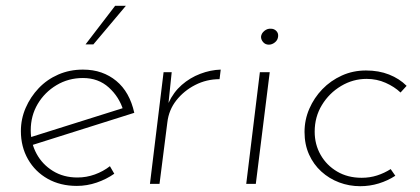

<svg xmlns="http://www.w3.org/2000/svg" viewBox="-20 -634 1448 662"><path d="M247 -22Q278 -22 307 -32.5Q336 -43 359 -61L374 -35Q347 -16 313.5 -4.5Q280 7 245 7Q188 7 144.5 -17.5Q101 -42 76.5 -85Q52 -128 52 -182Q52 -224 68.5 -262Q85 -300 113.5 -330Q142 -360 181 -377Q220 -394 266 -394Q301 -394 329.5 -384Q358 -374 381 -355Q404 -336 419.5 -308.5Q435 -281 443 -245L85 -132L79 -159L419 -266L405 -254Q391 -300 355 -332.5Q319 -365 266 -365Q216 -365 175 -340.5Q134 -316 110 -275.5Q86 -235 86 -185Q86 -141 106 -104Q126 -67 162.5 -44.5Q199 -22 247 -22ZM414 -614 302 -481H275L377 -614Z M572 -385 561 -279Q578 -316 606.5 -341Q635 -366 670.5 -379.5Q706 -393 741 -394L737 -361Q692 -361 653 -341Q614 -321 588 -288Q562 -255 557 -212L530 0H497L544 -385Z M876 -385H910L862 0H829ZM880 -507Q881 -519 891.5 -527.5Q902 -536 914 -535Q925 -535 932.5 -527.5Q940 -520 939 -509Q938 -496 928 -488Q918 -480 907 -480Q895 -480 887.5 -488.5Q880 -497 880 -507Z M1343 -28Q1317 -11 1286 -1.5Q1255 8 1222 8Q1184 8 1149.5 -5Q1115 -18 1088 -42.5Q1061 -67 1045.5 -101.5Q1030 -136 1030 -179Q1030 -221 1046.5 -259Q1063 -297 1091.5 -326.5Q1120 -356 1158.5 -373.5Q1197 -391 1242 -391Q1286 -391 1321.5 -377Q1357 -363 1382 -338L1361 -315Q1340 -335 1309.5 -348.5Q1279 -362 1244 -362Q1197 -362 1156 -337.5Q1115 -313 1090 -272Q1065 -231 1065 -180Q1065 -136 1085.5 -100Q1106 -64 1142.5 -42.5Q1179 -21 1227 -21Q1255 -21 1280 -29Q1305 -37 1327 -51Z"/></svg>

Font: Josefin Sans Thin ExtraLight
Style: Italic
Weight: 250
Italic angle: -7°
Version: Version 2.000